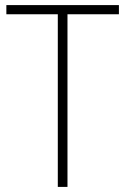

<svg xmlns="http://www.w3.org/2000/svg" viewBox="-20 -734 493 754"><path d="M245 0V-678H447V-714H5V-678H207V0Z"/></svg>

Font: Noto Sans Gurmukhi UI SemiCondensed ExtraLight
Style: Regular
Weight: 200
Width: 4
Designer: Jelle Bosma - Monotype Design Team
Foundry: Monotype Imaging Inc.
Version: Version 2.004